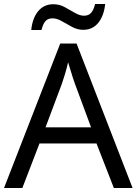

<svg xmlns="http://www.w3.org/2000/svg" viewBox="-20 -933 679 953"><path d="M545 0 459 -221H176L91 0H0L279 -717H360L638 0ZM352 -517Q349 -525 342 -546Q335 -567 328.5 -589.5Q322 -612 318 -624Q311 -593 302 -563.5Q293 -534 287 -517L206 -301H432ZM135 -784Q141 -843 169.5 -877.5Q198 -912 245 -912Q275 -912 301.5 -897.5Q328 -883 352 -869Q376 -855 397 -855Q420 -855 432.5 -869.5Q445 -884 452 -913H502Q496 -855 468 -820Q440 -785 393 -785Q365 -785 338.5 -799Q312 -813 287.5 -827.5Q263 -842 241 -842Q217 -842 205 -827.5Q193 -813 186 -784Z"/></svg>

Font: Noto Sans Old Italic
Style: Regular
Weight: 400
Designer: Monotype Design Team
Foundry: Monotype Imaging Inc.
Version: Version 2.003; ttfautohint (v1.8.4.7-5d5b)